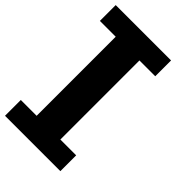

<svg xmlns="http://www.w3.org/2000/svg" viewBox="-255 -974 1073 1073"><g transform="rotate(45 281.0 -437.5)"><path d="M0 0H437.5V-125H312.5V-750H437.5V-875H0V-750H125V-125H0Z"/></g></svg>

Font: Faithful 32x
Style: Semibold
Weight: 400
Foundry: Faithful Resource Pack
Version: Version 1.0; January 27, 2023